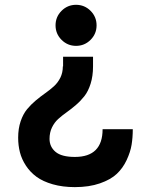

<svg xmlns="http://www.w3.org/2000/svg" viewBox="-20 -559 596 795"><path d="M290 90.8Q404.8 90.8 404.8 -23.9H529.8Q529.8 10.3 524.9 40.3Q520 70.3 504.4 103.8Q488.8 137.2 463.6 160.9Q438.5 184.6 393.8 200.2Q349.1 215.8 290 215.8Q239.3 215.8 198.5 204.1Q157.7 192.4 131.3 173.1Q105 153.8 87.4 127Q69.8 100.1 62.5 71.5Q55.2 43 55.2 11.2Q55.2 -26.4 65.4 -56.6Q75.7 -86.9 92 -106.7Q108.4 -126.5 127.9 -142.8Q147.5 -159.2 167.2 -173.1Q187 -187 203.4 -201.9Q219.7 -216.8 230 -237.5Q240.2 -258.3 240.2 -284.2H241.2V-324.2H365.2V-284.2Q365.2 -244.1 355.2 -212.4Q345.2 -180.7 329.3 -160.6Q313.5 -140.6 294.4 -124.3Q275.4 -107.9 256.1 -94.2Q236.8 -80.6 220.9 -66.2Q205.1 -51.8 195.1 -31Q185.1 -10.3 185.1 16.1Q185.1 48.8 210 69.8Q234.9 90.8 290 90.8ZM355 -514.2Q379.9 -489.3 379.9 -454.1Q379.9 -418.9 355 -394Q330.1 -369.1 294.9 -369.1Q259.8 -369.1 234.9 -394Q210 -418.9 210 -454.1Q210 -489.3 234.9 -514.2Q259.8 -539.1 294.9 -539.1Q330.1 -539.1 355 -514.2Z"/></svg>

Font: Miedinger*
Style: Bold
Weight: 700
Version: Version 001.000